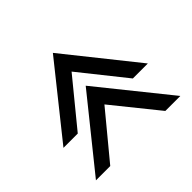

<svg xmlns="http://www.w3.org/2000/svg" viewBox="-120 -667 769 769"><g transform="rotate(45 265.0 -282.0)"><path d="M20 -282 319 -43V-124L126 -282L319 -436V-521ZM206 -282 503 -43V-124L312 -282L503 -436V-521Z"/></g></svg>

Font: Charger Sport
Style: DfBd
Weight: 400
Designer: Jasper
Foundry: Cannot Into Space Fonts
Version: Version 1.1